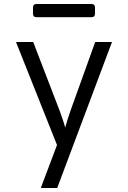

<svg xmlns="http://www.w3.org/2000/svg" viewBox="-20 -760 640 960"><path d="M184 180 265 -35 60 -550H146L278 -207Q286 -185 294 -161.5Q302 -138 306 -122Q310 -138 317.5 -161.5Q325 -185 333 -208L456 -550H540L266 180ZM163 -674Q145 -674 145 -692V-722Q145 -740 163 -740H437Q455 -740 455 -722V-692Q455 -674 437 -674Z"/></svg>

Font: Pitagon Sans Mono Light
Style: Regular
Weight: 300
Monospace: yes
Designer: Travis Tran
Foundry: Pitagon
Version: Version 1.001; ttfautohint (v1.8.4.7-5d5b);gftools[0.9.26]